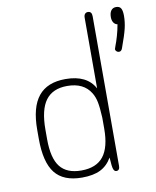

<svg xmlns="http://www.w3.org/2000/svg" viewBox="-75 -688 616 757"><g transform="rotate(-10 233.0 -309.5)"><path d="M312 -326Q281 -384 195 -384Q122 -384 86.5 -340Q51 -296 51 -206V-170Q51 -76 85 -33Q119 10 193 10Q238 10 266.5 -4Q295 -18 313 -49Q315 -11 319 -1.5Q323 8 330 8Q337 8 340.5 3.5Q344 -1 344 -10V-609Q344 -619 340 -624Q336 -629 328 -629Q321 -629 316.5 -624Q312 -619 312 -609ZM312 -209V-165Q312 -90 283.5 -54Q255 -18 195 -18Q137 -18 110 -52.5Q83 -87 83 -163V-201Q83 -281 111 -318.5Q139 -356 197 -356Q263 -356 291 -310Q301 -294 305.5 -272Q310 -250 312 -209ZM435 -561Q431 -538 424.5 -515.5Q418 -493 412 -478Q408 -467 408 -466Q408 -461 412.5 -457Q417 -453 422 -453Q432 -453 436 -465Q454 -514 460 -539.5Q466 -565 466 -590Q466 -610 460.5 -619.5Q455 -629 441 -629Q428 -629 421 -619.5Q414 -610 414 -593Q414 -580 419.5 -571.5Q425 -563 435 -561Z"/></g></svg>

Font: Beiruti ExtraLight
Style: Regular
Weight: 250
Designer: Arlette Boutros
Foundry: Boutros
Version: Version 1.41